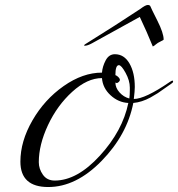

<svg xmlns="http://www.w3.org/2000/svg" viewBox="-20 -734 716 772"><path d="M450 -400 444 -402Q444 -381 460.5 -362.5Q477 -344 500 -338Q502 -351 502 -371Q502 -376 502 -382Q502 -410 485 -441Q468 -472 458 -472Q444 -472 444 -432Q450 -430 456 -424Q462 -418 462 -413Q462 -408 457 -404Q452 -400 450 -400ZM496 -320Q456 -322 424.5 -351Q393 -380 390 -420Q331 -420 270.5 -365Q210 -310 173 -231Q136 -152 136 -82Q136 -55 152.5 -31.5Q169 -8 200 -8Q290 -8 381.5 -108Q473 -208 496 -320ZM585 -342Q550 -323 516 -320Q491 -192 388.5 -87Q286 18 174 18Q62 18 62 -84Q62 -166 110.5 -250Q159 -334 236 -388Q313 -442 390 -442Q392 -467 405 -491.5Q418 -516 442 -516Q479 -516 500.5 -479Q522 -442 522 -384Q522 -368 518 -336Q563 -336 662 -404Q671 -410 673.5 -410Q676 -410 676 -406Q676 -402 669.5 -398Q663 -394 644.5 -380.5Q626 -367 614.5 -359.5Q603 -352 585 -342ZM544 -698Q565 -714 574 -714Q583 -714 585 -708Q587 -702 612.5 -651.5Q638 -601 638 -575Q638 -573 626 -567.5Q614 -562 606 -555Q598 -548 596 -548L594 -547V-548Q571 -605 542 -666L350 -560Q332 -550 320 -550L318 -552Q318 -554 338 -566Q438 -628 544 -698Z"/></svg>

Font: Miama
Style: Regular
Weight: 400
Italic angle: 16.5°
Designer: Linus Romer
Foundry: Linus Romer
Version: 0.32